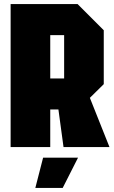

<svg xmlns="http://www.w3.org/2000/svg" viewBox="-20 -720 560 940"><path d="M226 -336H294V-548H226ZM488 -572V-308L420 -241L516 0H291L266 -184H226V0H32V-700H360ZM153 200 191 52H362L287 200Z"/></svg>

Font: Tektur Condensed ExtraBold
Style: Regular
Weight: 800
Width: 3
Designer: Adam Jagosz
Foundry: Adam Jagosz
Version: Version 1.005;gftools[0.9.30]